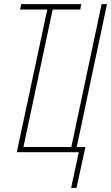

<svg xmlns="http://www.w3.org/2000/svg" viewBox="-20 -734 536 926"><path d="M323 172H349L392 -25H350L496 -714H470L324 -25H93L234 -688H367L372 -714H82L77 -688H208L61 0H360Z"/></svg>

Font: Noto Sans ExtraCondensed Thin
Style: Italic
Weight: 100
Width: 2
Italic angle: -12°
Designer: Monotype Design Team
Foundry: Monotype Imaging Inc.
Version: Version 2.013